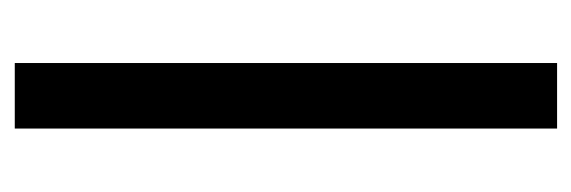

<svg xmlns="http://www.w3.org/2000/svg" viewBox="-286 -514 800 269"><g transform="rotate(-90 114.5 -380.0)"><path d="M160.2 0H68.4V-759.8H160.2Z"/></g></svg>

Font: SG Kara Bold
Style: Regular
Weight: 400
Designer: Damoon Khanjanzadeh
Version: Version 1.000